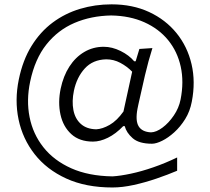

<svg xmlns="http://www.w3.org/2000/svg" viewBox="-20 -720 958 875"><path d="M418.5 -130.7Q374.5 -131.7 348.3 -155.3Q322 -179 314.5 -218.6Q306.9 -258.2 316.9 -306.8Q329.9 -368 366.4 -408Q402.8 -448 463.7 -449.6Q498 -449.8 528.5 -433.5Q559 -417.3 582.3 -393.3L542.6 -211.7Q512.3 -169.5 479.7 -150.9Q447 -132.2 418.5 -130.7ZM492.7 134.4Q536.9 134.4 588.9 123.1Q640.9 111.7 692.7 94Q744.5 76.3 787.3 58.1V-2.4Q733.1 23.8 678.7 42.5Q624.4 61.3 576.2 71.5Q528.1 81.7 492.7 83.8Q383.5 82.2 304.4 46.8Q225.4 11.4 177.7 -49Q130 -109.4 114.8 -186.5Q99.5 -263.6 117.5 -348.4Q139.2 -451.6 191.5 -517.3Q243.8 -583.1 319.4 -615.5Q395.1 -647.9 486.8 -649.5Q572.3 -648 638.2 -618.4Q704.1 -588.8 746.4 -536.9Q788.6 -485 803.7 -416Q818.8 -347 803 -266.7Q795.3 -227.7 772.1 -193.7Q749 -159.6 720.6 -138.5Q692.3 -117.4 668 -116.8Q627.3 -118.9 611.8 -144.5Q596.3 -170.1 606.6 -224.4L611 -245.7Q625.2 -311 640.6 -376.5Q656 -442 674.6 -500.9L615.2 -496.9L598.2 -440.8H591.5Q568.4 -468.4 529.7 -487.6Q490.9 -506.8 452.7 -506.8Q404.2 -506.8 364 -483.1Q323.8 -459.4 296.2 -416.6Q268.6 -373.7 256.4 -315.7Q243.5 -253 255.6 -197.8Q267.8 -142.6 305 -108.7Q342.2 -74.7 403.9 -74.7Q436 -74.7 471.8 -92.3Q507.6 -109.9 541.7 -145.3H548.4Q555.8 -115.6 584.5 -90.3Q613.2 -65 672.6 -65Q691.9 -65 719.1 -78.5Q746.3 -91.9 774.1 -117Q801.9 -142.1 823.9 -177.3Q845.8 -212.6 854.1 -256.7Q871.7 -347.4 852.9 -427.7Q834.1 -508 784.4 -569.2Q734.6 -630.4 659.5 -665.3Q584.3 -700.2 488.4 -700.2Q413.3 -700.2 345 -679.7Q276.7 -659.3 220.2 -617.3Q163.7 -575.3 123.7 -510.6Q83.7 -445.9 65.6 -357.4Q46.2 -263.2 64.7 -175.1Q83.2 -87.1 137.9 -17.3Q192.6 52.6 281.8 93.5Q371 134.4 492.7 134.4Z"/></svg>

Font: Pinar-VF-FD
Style: Regular
Weight: 300
Designer: Amin Abedi
Version: Version 3.0